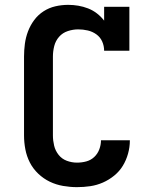

<svg xmlns="http://www.w3.org/2000/svg" viewBox="-20 -763 640 791"><path d="M297 8Q269 8 240 3Q211 -2 185 -14.5Q159 -27 137.5 -47.5Q116 -68 103 -93.5Q90 -119 84.5 -147.5Q79 -176 79 -205V-530Q79 -556 82.5 -582.5Q86 -609 95.5 -634Q105 -659 121 -680.5Q137 -702 159.5 -716.5Q182 -731 208 -737Q234 -743 261 -743Q282 -743 302.5 -739.5Q323 -736 342.5 -728.5Q362 -721 379 -708Q396 -695 409 -678V-735H513V-554H409Q409 -574 401 -592Q393 -610 377 -621.5Q361 -633 341.5 -637.5Q322 -642 302 -642Q281 -642 259.5 -635Q238 -628 223.5 -611.5Q209 -595 203.5 -573.5Q198 -552 198 -530V-205Q198 -184 203 -163Q208 -142 221.5 -125Q235 -108 255.5 -100.5Q276 -93 297 -93Q317 -93 335.5 -98Q354 -103 368 -116Q382 -129 389 -147.5Q396 -166 396 -185Q396 -185 396 -185Q396 -185 396 -185H515Q515 -185 515 -184.5Q515 -184 515 -184Q515 -157 507.5 -130Q500 -103 486 -80Q472 -57 450.5 -39.5Q429 -22 404 -11Q379 0 352 4Q325 8 297 8Z"/></svg>

Font: Iosevka Slab Extended
Style: Bold
Weight: 700
Width: 7
Monospace: yes
Designer: Belleve Invis
Foundry: Belleve Invis
Version: Version 11.1.0; ttfautohint (v1.8.3)